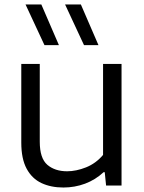

<svg xmlns="http://www.w3.org/2000/svg" viewBox="-20 -828 644 857"><path d="M263 9Q207.5 9 165.2 -10.8Q123 -30.5 99 -74.8Q75 -119 75 -191.5V-542.5H157.5V-195.5Q157.5 -121.5 191.2 -92.5Q225 -63.5 279.5 -63.5Q320 -63.5 364 -81Q408 -98.5 440 -136.5V-542.5H522.5V0H453.5L447.5 -59.5H442.5Q406 -25.5 359.8 -8.2Q313.5 9 263 9ZM355 -626.5 270.5 -808H341L419.5 -626.5ZM178.5 -626.5 94 -808H164.5L243 -626.5Z"/></svg>

Font: Encode Sans SemiExpanded SemiExpanded
Style: Regular
Weight: 400
Width: 6
Designer: Multiple Designers
Foundry: Impallari Type
Version: Version 3.000; ttfautohint (v1.8.3) -l 8 -r 50 -G 200 -x 14 